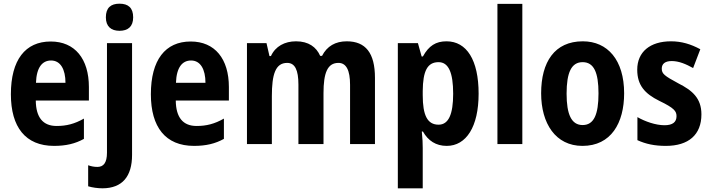

<svg xmlns="http://www.w3.org/2000/svg" viewBox="-20 -781 3853 1041"><path d="M255 -556C117 -556 39 -456 39 -270C39 -92 118 10 273 10C338 10 388 -2 435 -28V-138C384 -109 340 -98 287 -98C213 -98 175 -144 174 -236H462V-309C462 -462 386 -556 255 -556ZM257 -453C308 -453 335 -405 335 -332H175C178 -417 210 -453 257 -453Z M554 -687C554 -637 583 -614 628 -614C674 -614 702 -637 702 -687C702 -738 676 -761 628 -761C581 -761 554 -739 554 -687ZM537 240C643 239 696 176 696 59V-547H560V47C560 102 541 124 508 124C491 124 475 121 458 115V229C481 236 510 240 537 240Z M1014 -556C876 -556 798 -456 798 -270C798 -92 877 10 1032 10C1097 10 1147 -2 1194 -28V-138C1143 -109 1099 -98 1046 -98C972 -98 934 -144 933 -236H1221V-309C1221 -462 1145 -556 1014 -556ZM1016 -453C1067 -453 1094 -405 1094 -332H934C937 -417 969 -453 1016 -453Z M1860 -557C1799 -557 1753 -531 1726 -478H1716C1695 -526 1653 -557 1585 -557C1524 -557 1473 -530 1449 -477H1441L1425 -547H1319V0H1454V-260C1454 -377 1473 -440 1537 -440C1579 -440 1598 -402 1598 -322V0H1734V-276C1734 -385 1755 -440 1815 -440C1857 -440 1878 -401 1878 -321V0H2013V-359C2013 -494 1962 -557 1860 -557Z M2401 -557C2343 -557 2305 -533 2273 -475H2266L2246 -547H2137V240H2272V21C2272 -1 2271 -31 2267 -68H2273C2301 -18 2344 10 2402 10C2508 10 2575 -94 2575 -273C2575 -456 2510 -557 2401 -557ZM2358 -444C2412 -444 2437 -387 2437 -273C2437 -161 2412 -105 2358 -105C2297 -105 2272 -156 2272 -265V-288C2273 -396 2297 -444 2358 -444Z M2812 0V-760H2677V0Z M3364 -275C3364 -456 3274 -557 3140 -557C2987 -557 2914 -445 2914 -275C2914 -112 2992 10 3138 10C3293 10 3364 -114 3364 -275ZM3052 -273C3052 -388 3078 -444 3139 -444C3200 -444 3225 -388 3225 -275C3225 -160 3200 -103 3139 -103C3078 -103 3052 -161 3052 -273Z M3783 -161C3783 -249 3733 -291 3658 -329C3582 -370 3568 -381 3568 -409C3568 -435 3586 -450 3622 -450C3662 -450 3700 -433 3738 -412L3777 -514C3725 -542 3675 -557 3618 -557C3505 -557 3435 -500 3435 -403C3435 -319 3476 -273 3555 -234C3636 -195 3648 -178 3648 -151C3648 -119 3627 -102 3583 -102C3535 -102 3478 -122 3436 -146V-21C3482 0 3530 10 3590 10C3713 10 3783 -50 3783 -161Z"/></svg>

Font: Noto Sans Myanmar Condensed
Style: Bold
Weight: 700
Width: 3
Designer: Monotype Design Team
Foundry: Monotype Imaging Inc.
Version: Version 2.107